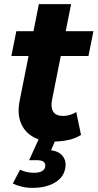

<svg xmlns="http://www.w3.org/2000/svg" viewBox="-20 -677 475 929"><path d="M238 8Q180 8 139 -15.5Q98 -39 80.5 -83.5Q63 -128 75 -189L168 -657H324L231 -190Q225 -156 238 -136Q251 -116 286 -116Q302 -116 318.5 -121Q335 -126 349 -135L372 -24Q343 -6 308 1Q273 8 238 8ZM35 -406 59 -526H432L408 -406ZM137 232Q109 232 84.5 226Q60 220 42 211L77 144Q91 151 108 155Q125 159 144 159Q172 159 185.5 149.5Q199 140 199 126Q200 112 190 105Q180 98 156 98H121L169 -8H252L227 50Q264 55 282 76.5Q300 98 297 127Q293 176 249.5 204Q206 232 137 232Z"/></svg>

Font: MOST Montserrat
Style: Bold Italic
Weight: 700
Italic angle: -11.3°
Designer: Julieta Ulanovsky
Foundry: Julieta Ulanovsky
Version: Version 8.000;March 11, 2024;FontCreator 15.0.0.2926 64-bit